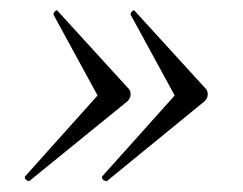

<svg xmlns="http://www.w3.org/2000/svg" viewBox="-20 -382 463 366"><path d="M182 -37Q179 -37 176 -40Q173 -43 175 -46L313 -200L229 -354V-355Q229 -358 232.5 -361Q236 -364 237 -361L373 -212Q376 -208 376 -202Q376 -195 370 -189L184 -37ZM35 -37Q32 -37 29 -40Q26 -43 28 -46L166 -200L82 -354V-355Q82 -358 85.5 -361Q89 -364 90 -361L226 -212Q229 -208 229 -202Q229 -195 223 -189L36 -37Z"/></svg>

Font: Cormorant Infant
Style: Italic
Weight: 400
Italic angle: -10°
Designer: Christian Thalmann (Catharsis Fonts)
Foundry: Catharsis Fonts
Version: Version 4.000